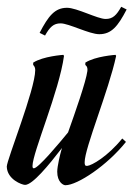

<svg xmlns="http://www.w3.org/2000/svg" viewBox="-75 -538 398 567"><path d="M106 -94C103 -84 94 -47 94 -31C94 0 112 9 118 9C154 9 242 -50 297 -119L286 -129C243 -76 196 -49 182 -48C176 -48 175 -51 175 -59C175 -101 246 -270 268 -373L266 -376C266 -376 206 -372 177 -353V-346C177 -346 185 -342 183 -328C179 -297 147 -206 126 -147C99 -114 38 -41 25 -41C22 -41 21 -43 21 -48C21 -87 100 -269 114 -373L112 -376C112 -376 52 -372 23 -353V-346C23 -346 29 -342 29 -331C29 -274 -55 -66 -55 -46C-54 -8 -10 8 -1 8C21 8 68 -49 108 -101C107 -97 106 -94 106 -94ZM299 -510 283 -518C269 -493 258 -482 237 -482C213 -482 152 -515 123 -515C87 -515 68 -491 42 -441L58 -433C72 -458 83 -469 104 -469C128 -469 189 -437 218 -437C254 -437 273 -460 299 -510Z"/></svg>

Font: Romanesco
Style: Regular
Weight: 400
Designer: Astigmatic (AOETI)
Foundry: Astigmatic (AOETI)
Version: Version 1.000